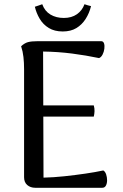

<svg xmlns="http://www.w3.org/2000/svg" viewBox="-20 -889 580 909"><path d="M147 0Q124 0 109 -13Q94 -26 94 -50V-562Q94 -592 91 -619Q88 -646 80 -670Q96 -685 112.5 -689.5Q129 -694 159 -694H459Q469 -694 472.5 -683.5Q476 -673 474 -658Q472 -643 465.5 -630.5Q459 -618 449 -614Q387 -627 321 -635.5Q255 -644 184 -645L186 -48Q233 -49 284.5 -54.5Q336 -60 384 -67Q432 -74 469 -82Q478 -77 482.5 -63.5Q487 -50 487 -35.5Q487 -21 481.5 -10.5Q476 0 464 0ZM168 -337V-390H424Q428 -376 427.5 -362.5Q427 -349 424 -337ZM411 -860Q403 -827 385.5 -799.5Q368 -772 341.5 -756Q315 -740 277 -740Q238 -740 211 -756.5Q184 -773 168 -800Q152 -827 145 -857Q154 -860 163 -863Q172 -866 180 -869Q192 -836 219 -820Q246 -804 282 -804Q319 -804 344 -821.5Q369 -839 380 -869Q388 -866 395.5 -864Q403 -862 411 -860Z"/></svg>

Font: Arima Medium
Style: Regular
Weight: 500
Designer: Joana Correia and Natanael Gama
Foundry: NDISCOVER
Version: Version 1.101;gftools[0.9.23]